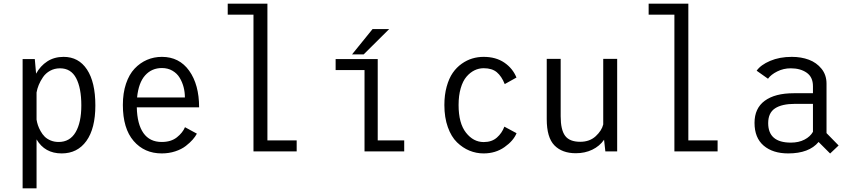

<svg xmlns="http://www.w3.org/2000/svg" viewBox="-20 -820 4600 1040"><path d="M102.5 -500H168.5L175.5 -421Q198.5 -463 236.2 -487.5Q274 -512 324.5 -512Q406 -512 451.2 -443.5Q496.5 -375 496.5 -249Q496.5 -124 448 -56.5Q399.5 11 314 11Q222.5 11 178 -65V200H102.5ZM305 -450Q275.5 -450 251.5 -436.8Q227.5 -423.5 213 -402.2Q198.5 -381 190 -360.2Q181.5 -339.5 178 -319V-172Q180.5 -156.5 185.5 -141.5Q190.5 -126.5 200 -109.5Q209.5 -92.5 222 -80Q234.5 -67.5 254.2 -59.2Q274 -51 297.5 -51Q358.5 -51 389.5 -103.8Q420.5 -156.5 420.5 -249Q420.5 -343 392.5 -396.5Q364.5 -450 305 -450Z M1046.5 -96Q1038 -80 1023.5 -63.5Q1009 -47 986.2 -29.2Q963.5 -11.5 929.2 -0.2Q895 11 856 11Q762 11 703.8 -56.5Q645.5 -124 645.5 -251.5Q645.5 -316 662.5 -366.5Q679.5 -417 709 -448.2Q738.5 -479.5 776.2 -495.8Q814 -512 857 -512Q951 -512 1004.8 -436.8Q1058.5 -361.5 1058.5 -238.5H721Q723 -147.5 757 -99.2Q791 -51 856 -51Q906.5 -51 938 -76Q969.5 -101 982 -131ZM857 -451.5Q802 -451.5 766.2 -411.8Q730.5 -372 722.5 -292H981.5Q981.5 -321 974.5 -348Q967.5 -375 953.2 -398.8Q939 -422.5 914 -437Q889 -451.5 857 -451.5Z M1428.5 -59.5H1587V0H1353V-740.5H1213.5V-800H1428.5Z M1887 -525.5 1998 -662.5H2088L1950 -525.5ZM2026 -59.5H2169.5V0H1954.5V-440.5H1798V-500H2026Z M2778 -98.5Q2761 -57 2712.5 -23Q2664 11 2599.5 11Q2559.5 11 2523 -4Q2486.5 -19 2455.5 -49Q2424.5 -79 2405.8 -131.2Q2387 -183.5 2387 -251Q2387 -306 2399.5 -351Q2412 -396 2432.5 -425.5Q2453 -455 2481 -474.8Q2509 -494.5 2538.5 -503.2Q2568 -512 2599.5 -512Q2666 -512 2711.8 -480.8Q2757.5 -449.5 2777.5 -400L2714 -364.5Q2697 -407 2671 -428.8Q2645 -450.5 2600 -450.5Q2573.5 -450.5 2550 -439Q2526.5 -427.5 2506.8 -404.5Q2487 -381.5 2475.5 -342Q2464 -302.5 2464 -251Q2464 -152.5 2504 -101.5Q2544 -50.5 2600 -50.5Q2644 -50.5 2671.5 -74.8Q2699 -99 2712 -134Z M3099 10Q3025 10 2983.2 -32.5Q2941.5 -75 2941.5 -174.5V-501H3017V-190Q3017 -117 3041 -84.5Q3065 -52 3123 -52Q3174 -52 3206.8 -82.2Q3239.5 -112.5 3247.5 -146V-501H3323V0H3259L3252 -63Q3228 -28.5 3188.2 -9.2Q3148.5 10 3099 10Z M3708.5 -59.5H3867V0H3633V-740.5H3493.5V-800H3708.5Z M4476.5 11.5 4414 -51Q4362.5 11 4249.5 11Q4166 11 4116.5 -31.2Q4067 -73.5 4067 -154.5Q4067 -233.5 4122.5 -274.2Q4178 -315 4279.5 -315H4383.5V-353Q4383.5 -402.5 4349.5 -426.2Q4315.5 -450 4263 -450Q4224 -450 4190 -433Q4156 -416 4140 -393.5L4078.5 -437Q4100.5 -468.5 4151.5 -490.2Q4202.5 -512 4269 -512Q4320 -512 4361.5 -496.5Q4403 -481 4430 -447.5Q4457 -414 4457 -367V-99L4522.5 -32ZM4264 -47.5Q4306.5 -47.5 4337.8 -63.8Q4369 -80 4383.5 -106V-257.5H4287Q4215 -257.5 4178 -233Q4141 -208.5 4141 -153Q4141 -47.5 4264 -47.5Z"/></svg>

Font: League Mono Narrow Light
Style: Regular
Weight: 300
Width: 3
Designer: Tyler Finck
Foundry: The League of Moveable Type / Tyler Finck
Version: Version 2.210